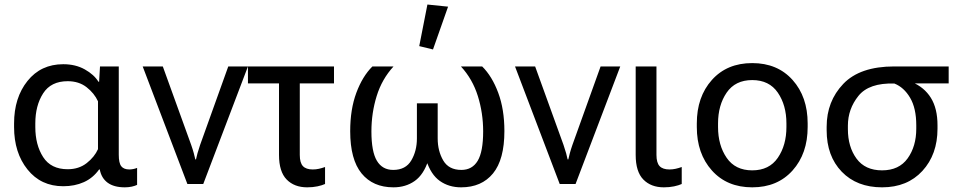

<svg xmlns="http://www.w3.org/2000/svg" viewBox="-20 -804 4190 839"><path d="M256.3 9.8Q158.7 9.8 100.1 -63.5Q41.5 -136.7 41.5 -249V-264.6Q41.5 -377 100.1 -450.2Q158.7 -523.4 256.3 -523.4Q310.1 -523.4 350.6 -500.7Q391.1 -478 410.2 -446.8H413.1L417 -513.7H499V-127.9Q499 -91.3 510 -77.4Q521 -63.5 545.4 -63.5Q552.7 -63.5 561.8 -65.2Q570.8 -66.9 579.1 -70.3V3.9Q569.8 8.3 555.9 11.5Q542 14.6 525.4 14.6Q478 14.6 450.4 -5.6Q422.9 -25.9 416 -63.5H413.1Q386.2 -25.9 346.4 -8.1Q306.6 9.8 256.3 9.8ZM275.9 -64.5Q324.7 -64.5 358.9 -91.3Q393.1 -118.2 408.2 -152.3V-361.3Q392.1 -396.5 358.4 -422.9Q324.7 -449.2 275.9 -449.2Q202.6 -449.2 168.5 -396Q134.3 -342.8 134.3 -264.6V-249Q134.3 -170.9 168.5 -117.7Q202.6 -64.5 275.9 -64.5Z M603.5 -513.7H691.4L815.4 -170.9Q822.3 -151.4 826.9 -134.3Q831.5 -117.2 833.5 -107.4H836.4Q838.4 -117.2 843 -134.3Q847.7 -151.4 854.5 -170.9L977.5 -513.7H1063.5L868.2 0H798.8Z M1063.5 -439.5V-513.7H1439.5V-439.5ZM1322.3 14.6Q1266.1 14.6 1232.7 -19.5Q1199.2 -53.7 1199.2 -127V-474.1H1290V-127Q1290 -92.8 1303.7 -78.1Q1317.4 -63.5 1346.7 -63.5Q1360.4 -63.5 1373.5 -66.4Q1386.7 -69.3 1400.4 -74.2V0Q1387.7 5.9 1367.2 10.3Q1346.7 14.6 1322.3 14.6Z M1699.2 14.6Q1609.9 14.6 1560.1 -46.1Q1510.3 -106.9 1510.3 -231Q1510.3 -326.2 1537.1 -398.4Q1564 -470.7 1607.4 -513.7H1699.7Q1648.9 -458.5 1626 -384.3Q1603 -310.1 1603 -230Q1603 -141.1 1627 -101.3Q1650.9 -61.5 1698.2 -61.5Q1752.9 -61.5 1777.3 -103Q1801.8 -144.5 1801.8 -199.2V-352.5H1892.6V-199.2Q1892.6 -144.5 1916.7 -103Q1940.9 -61.5 1996.1 -61.5Q2043.5 -61.5 2067.4 -101.3Q2091.3 -141.1 2091.3 -230Q2091.3 -310.1 2068.1 -384.3Q2044.9 -458.5 1994.1 -513.7H2086.9Q2130.4 -470.7 2157.2 -398.4Q2184.1 -326.2 2184.1 -231Q2184.1 -106.9 2134.3 -46.1Q2084.5 14.6 1995.1 14.6Q1941.4 14.6 1902.1 -13.2Q1862.8 -41 1842.8 -103.5H1851.6Q1831.5 -41 1792.2 -13.2Q1752.9 14.6 1699.2 14.6ZM1872.1 -587.9 1812 -602.5 1847.7 -784.2 1938 -774.9Z M2230.5 -513.7H2318.4L2442.4 -170.9Q2449.2 -151.4 2453.9 -134.3Q2458.5 -117.2 2460.4 -107.4H2463.4Q2465.3 -117.2 2470 -134.3Q2474.6 -151.4 2481.4 -170.9L2604.5 -513.7H2690.4L2495.1 0H2425.8Z M2880.9 14.6Q2824.7 14.6 2791.3 -19.5Q2757.8 -53.7 2757.8 -127V-513.7H2848.6V-127Q2848.6 -92.8 2862.3 -78.1Q2876 -63.5 2905.3 -63.5Q2918.9 -63.5 2932.1 -66.4Q2945.3 -69.3 2959 -74.2V0Q2946.3 5.9 2925.8 10.3Q2905.3 14.6 2880.9 14.6Z M3024.9 -249V-264.6Q3024.9 -380.9 3090.8 -454.6Q3156.7 -528.3 3267.1 -528.3Q3377.4 -528.3 3443.4 -454.6Q3509.3 -380.9 3509.3 -264.6V-249Q3509.3 -132.8 3443.4 -59.1Q3377.4 14.6 3267.1 14.6Q3156.7 14.6 3090.8 -59.1Q3024.9 -132.8 3024.9 -249ZM3117.7 -264.6V-249Q3117.7 -169.4 3155.3 -114.5Q3192.9 -59.6 3267.1 -59.6Q3341.3 -59.6 3378.9 -114.5Q3416.5 -169.4 3416.5 -249V-264.6Q3416.5 -344.2 3378.9 -399.2Q3341.3 -454.1 3267.1 -454.1Q3192.9 -454.1 3155.3 -399.2Q3117.7 -344.2 3117.7 -264.6Z M3834.5 14.6Q3724.1 14.6 3658.2 -53.7Q3592.3 -122.1 3592.3 -234.9V-250Q3592.3 -361.3 3665 -437.5Q3737.8 -513.7 3887.7 -513.7H4125.5V-439.5H3963.9V-445.8Q4019 -422.9 4047.9 -376.2Q4076.7 -329.6 4076.7 -256.8V-241.7Q4076.7 -128.9 4010.7 -57.1Q3944.8 14.6 3834.5 14.6ZM3834.5 -59.6Q3908.7 -59.6 3946.3 -112.1Q3983.9 -164.6 3983.9 -241.7V-256.8Q3983.9 -331.1 3957 -376.7Q3930.2 -422.4 3888.2 -439Q3777.3 -442.4 3731.2 -385Q3685.1 -327.6 3685.1 -254.9V-239.7Q3685.1 -162.6 3722.7 -111.1Q3760.3 -59.6 3834.5 -59.6Z"/></svg>

Font: RobotoFlex
Style: Regular
Weight: 400
Designer: Berlow after Robertson
Foundry: Google
Version: Version 2.136